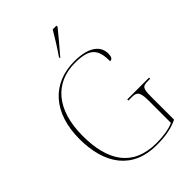

<svg xmlns="http://www.w3.org/2000/svg" viewBox="-277 -1074 1198 1198"><g transform="rotate(-45 322.0 -475.0)"><path d="M330 -810V-800H332C371 -845 430 -915 458 -950V-960H425C399 -915 358 -850 330 -810ZM373 10C453 10 509 -1 562 -26V-224C562 -301 568 -312 618 -312H637V-322H445V-312H478C528 -312 534 -286 534 -209V-26C499 -9 439 0 383 0C175 0 87 -135 87 -358C87 -588 199 -714 375 -714C507 -714 538 -669 538 -566C556 -566 564 -579 564 -608C564 -667 518 -724 379 -724C183 -724 59 -588 59 -358C59 -137 161 10 373 10Z"/></g></svg>

Font: Noto Serif Display Thin
Style: Regular
Weight: 100
Designer: Monotype Design Team
Foundry: Monotype Imaging Inc.
Version: Version 2.009